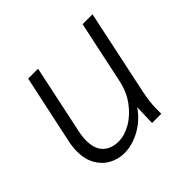

<svg xmlns="http://www.w3.org/2000/svg" viewBox="-129 -663 823 823"><g transform="rotate(-45 283.0 -251.0)"><path d="M57 -140Q57 -168 63 -196L130 -510H190L124 -198Q118 -170 118 -146Q118 -95 144 -70Q170 -45 214 -45Q250 -45 288.5 -67Q327 -89 358 -130.5Q389 -172 401 -232L460 -510H520L438 -122Q433 -97 430 -73.5Q427 -50 427 -25V0H371L374 -93Q342 -46 293.5 -19Q245 8 196 8Q159 8 127 -9.5Q95 -27 76 -60.5Q57 -94 57 -140Z"/></g></svg>

Font: Radio Canada Light
Style: Italic
Weight: 300
Italic angle: -12°
Designer: Charles Daoud, Etienne Aubert Bonn, Alexandre Saumier Demers, Jacques Le Bailly
Foundry: Radio-Canada
Version: Version 2.104; ttfautohint (v1.8.4.7-5d5b);gftools[0.9.28.de